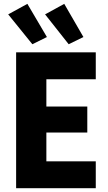

<svg xmlns="http://www.w3.org/2000/svg" viewBox="-20 -997 571 1017"><path d="M65.4 -719.7H487.3V-577.1H225.6V-432.6H442.4V-294.9H225.6V-142.6H487.3V0H65.4ZM23.4 -920.9 125 -976.6 228.5 -800.8 151.4 -762.7ZM218.8 -920.9 320.3 -976.6 421.9 -800.8 343.8 -762.7Z"/></svg>

Font: Reddit Sans Vanilla ExtraBold
Style: Regular
Weight: 800
Designer: Stephen Hutchings
Foundry: Reddit
Version: Version 1.013